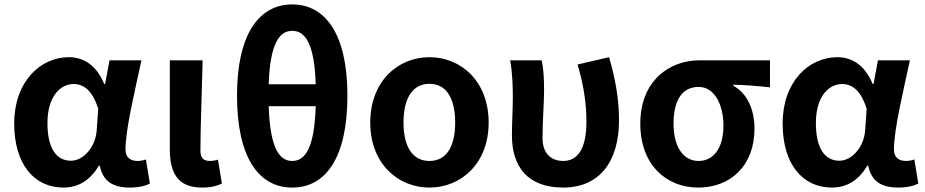

<svg xmlns="http://www.w3.org/2000/svg" viewBox="-20 -832 4170 866"><path d="M266 14C334 14 387 -19 426 -85H430C444 -14 490 14 565 14C607 14 637 6 656 -4L638 -113C625 -108 612 -106 601 -106C569 -106 546 -121 546 -158C546 -248 589 -425 618 -560H474L454 -453H450C415 -539 356 -574 291 -574C161 -574 44 -463 44 -275C44 -93 133 14 266 14ZM300 -107C235 -107 194 -162 194 -277C194 -398 253 -453 312 -453C359 -453 398 -422 423 -341L416 -242C410 -168 356 -107 300 -107Z M891 14C935 14 959 6 981 -4L963 -112C951 -108 938 -106 929 -106C899 -106 884 -117 884 -152C884 -257 891 -423 894 -560H746V-159C746 -54 780 14 891 14Z M1404 -353C1398 -160 1355 -106 1298 -106C1242 -106 1198 -160 1192 -353ZM1192 -452C1198 -641 1243 -693 1298 -693C1354 -693 1398 -641 1404 -452ZM1298 -812C1148 -812 1049 -677 1049 -401C1049 -120 1148 14 1298 14C1449 14 1547 -120 1547 -401C1547 -676 1449 -812 1298 -812Z M1917 14C2059 14 2184 -94 2184 -279C2184 -466 2059 -574 1917 -574C1775 -574 1650 -466 1650 -279C1650 -94 1775 14 1917 14ZM1917 -106C1839 -106 1800 -173 1800 -279C1800 -386 1839 -454 1917 -454C1995 -454 2033 -386 2033 -279C2033 -173 1995 -106 1917 -106Z M2520 14C2681 14 2772 -99 2772 -290C2772 -385 2755 -481 2727 -574L2585 -541C2615 -440 2625 -359 2625 -283C2625 -160 2585 -106 2520 -106C2468 -106 2427 -138 2427 -209C2427 -282 2434 -373 2434 -423C2434 -475 2432 -521 2423 -560H2281C2292 -499 2293 -437 2293 -393C2293 -335 2289 -278 2289 -221C2289 -78 2362 14 2520 14Z M3129 14C3276 14 3383 -86 3383 -251C3383 -342 3348 -412 3288 -445V-450C3348 -448 3391 -445 3453 -438V-560H3136C2998 -560 2868 -467 2868 -274C2868 -88 2986 14 3129 14ZM3131 -106C3063 -106 3018 -168 3018 -274C3018 -390 3064 -440 3131 -440C3203 -440 3243 -360 3243 -265C3243 -165 3199 -106 3131 -106Z M3732 14C3800 14 3853 -19 3892 -85H3896C3910 -14 3956 14 4031 14C4073 14 4103 6 4122 -4L4104 -113C4091 -108 4078 -106 4067 -106C4035 -106 4012 -121 4012 -158C4012 -248 4055 -425 4084 -560H3940L3920 -453H3916C3881 -539 3822 -574 3757 -574C3627 -574 3510 -463 3510 -275C3510 -93 3599 14 3732 14ZM3766 -107C3701 -107 3660 -162 3660 -277C3660 -398 3719 -453 3778 -453C3825 -453 3864 -422 3889 -341L3882 -242C3876 -168 3822 -107 3766 -107Z"/></svg>

Font: Noto Sans T Chinese Bold
Style: Bold
Weight: 700
Designer: Ryoko NISHIZUKA (kana & ideographs); Paul D. Hunt (Latin, Greek & Cyrillic); Wenlong ZHANG (bopomofo); Sandoll Communica
Foundry: Adobe Systems Incorporated
Version: Version 1.000;PS 1;hotconv 1.0.78;makeotf.lib2.5.61930